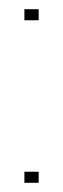

<svg xmlns="http://www.w3.org/2000/svg" viewBox="-20 -397 137 417"><path d="M33 0V-24H64V0ZM33 -353V-377H64V-353Z"/></svg>

Font: Foldit Thin
Style: Regular
Weight: 100
Designer: Sophia Tai
Foundry: Sophia Tai
Version: Version 1.003